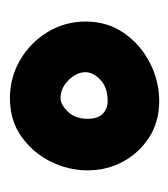

<svg xmlns="http://www.w3.org/2000/svg" viewBox="4 -390 351 400"><g transform="rotate(90 180.0 -190.5)"><path d="M25.4 -192.9Q25.4 -238.3 49.3 -272.7Q73.2 -307.1 111.3 -326.7Q149.4 -346.2 191.4 -346.2Q233.9 -346.2 266.4 -325.4Q298.8 -304.7 317.1 -271Q335.4 -237.3 335.4 -197.3Q335.4 -156.7 316.9 -119.6Q298.3 -82.5 264.6 -58.8Q231 -35.2 185.5 -35.2Q141.6 -35.2 105.2 -56.6Q68.8 -78.1 47.1 -114Q25.4 -149.9 25.4 -192.9ZM130.9 -192.9Q130.9 -174.3 147.2 -157.5Q163.6 -140.6 185.5 -140.6Q198.2 -140.6 213.1 -155.8Q228 -170.9 228 -197.3Q228 -218.3 217.5 -228.5Q207 -238.8 191.4 -238.8Q162.6 -238.8 146.7 -223.6Q130.9 -208.5 130.9 -192.9Z"/></g></svg>

Font: Mikhak-DS1-FD ExtraBold
Style: Regular
Weight: 800
Designer: Amin Abedi
Version: Version 3.2